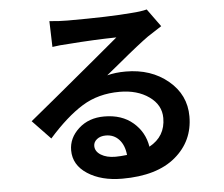

<svg xmlns="http://www.w3.org/2000/svg" viewBox="-56 -838 1112 953"><g transform="rotate(-5 500.0 -361.0)"><path d="M491.2 -59.6Q513.7 -59.6 548.8 -63.5Q543.9 -112.3 518.1 -140.6Q492.2 -168.9 452.1 -168.9Q424.8 -168.9 407.7 -155.3Q390.6 -141.6 390.6 -122.1Q390.6 -94.7 418.9 -77.1Q447.3 -59.6 491.2 -59.6ZM709 -774.4 773.4 -685.5Q767.6 -681.6 704.1 -640.6Q680.7 -624 643.6 -594.7Q606.4 -565.4 551.8 -520Q497.1 -474.6 485.4 -465.8Q526.4 -476.6 578.1 -476.6Q704.1 -476.6 789.1 -405.8Q874 -335 874 -227.5Q874 -104.5 781.2 -26.4Q688.5 51.8 515.6 51.8Q411.1 51.8 342.8 7.3Q274.4 -37.1 274.4 -110.4Q274.4 -171.9 324.7 -217.8Q375 -263.7 452.1 -263.7Q540 -263.7 595.7 -215.8Q651.4 -168 663.1 -94.7Q744.1 -138.7 744.1 -230.5Q744.1 -295.9 685.5 -337.4Q627 -378.9 539.1 -378.9Q432.6 -378.9 352.1 -329.1Q271.5 -279.3 181.6 -177.7L91.8 -271.5Q131.8 -303.7 225.1 -381.3Q318.4 -459 339.8 -476.6Q347.7 -483.4 432.6 -553.7Q517.6 -624 546.9 -649.4Q434.6 -647.5 307.6 -637.7Q263.7 -635.7 226.6 -629.9L222.7 -758.8Q269.5 -753.9 313.5 -753.9Q521.5 -753.9 632.8 -763.7Q679.7 -766.6 709 -774.4Z"/></g></svg>

Font: Nasu
Style: Bold
Weight: 700
Designer: Ryoko NISHIZUKA (kana &amp; ideographs); Paul D. Hunt (Latin, Greek &amp; Cyrillic); Wenlong ZHANG (bopomofo); Sandoll C
Version: Version 2014.1215